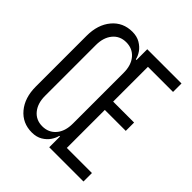

<svg xmlns="http://www.w3.org/2000/svg" viewBox="-206 -871 1011 1011"><g transform="rotate(45 300.0 -365.0)"><path d="M196 10Q126 10 83 -41.5Q40 -93 40 -176V-554Q40 -637 83 -688.5Q126 -740 196 -740Q230 -740 254.5 -725.5Q279 -711 293 -690.5Q307 -670 311 -650H316V-730H571V-667H384V-408H540V-346H384V-63H571V0H316V-80H311Q307 -61 293 -40Q279 -19 254.5 -4.5Q230 10 196 10ZM212 -52Q259 -52 287.5 -85.5Q316 -119 316 -176V-554Q316 -611 287.5 -644.5Q259 -678 212 -678Q165 -678 137 -644Q109 -610 109 -554V-176Q109 -120 137 -86Q165 -52 212 -52Z"/></g></svg>

Font: Tiny ExtraLight
Style: Regular
Weight: 200
Monospace: yes
Designer: Philipp Nurullin, Konstantin Bulenkov
Foundry: JetBrains
Version: Version 2.251; ttfautohint (v1.8.4.7-5d5b)